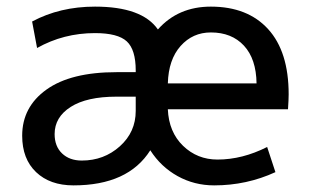

<svg xmlns="http://www.w3.org/2000/svg" viewBox="-20 -550 934 580"><path d="M487 -298H755Q754 -372 717 -412Q680 -452 617 -452Q562 -452 525.5 -411Q489 -370 487 -298ZM487 -220Q490 -151 533 -109.5Q576 -68 637 -68Q712 -68 787 -106L812 -30Q725 10 627 10Q567 10 516.5 -18Q466 -46 434 -96Q367 10 202 10Q131 10 89 -30Q47 -70 47 -140Q47 -227 120.5 -279.5Q194 -332 332 -332H390V-337Q390 -400 363 -425Q336 -450 267 -450Q172 -450 92 -405L77 -485Q161 -530 267 -530Q409 -530 457 -461Q518 -530 617 -530Q728 -530 790 -462Q852 -394 852 -265Q852 -250 850 -220ZM145 -145Q145 -108 167.5 -86.5Q190 -65 227 -65Q294 -65 342 -108Q390 -151 390 -215V-258H332Q242 -258 193.5 -227Q145 -196 145 -145Z"/></svg>

Font: Mplus 1p Medium
Style: Regular
Weight: 500
Version: Version 1.061